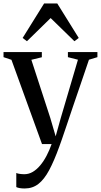

<svg xmlns="http://www.w3.org/2000/svg" viewBox="-26 -818 573 1090"><path d="M114 252Q98 252 85.5 249.8Q73 247.5 66.5 244V164Q73.5 167.5 86.5 169.2Q99.5 171 112.5 171Q137.5 171 160 157.8Q182.5 144.5 202.2 121Q222 97.5 238.2 66.5Q254.5 35.5 267 0H212.5L39 -478.5L-6 -493.5V-522.5H211.5V-493L152 -478.5L259.5 -148.5L290 -44L318.5 -146.5L416.5 -479L359.5 -493.5V-522.5H527V-493.5L479 -479Q455 -408 431.8 -340.2Q408.5 -272.5 388.2 -212.8Q368 -153 352 -105.2Q336 -57.5 325 -26Q314 5.5 310 16Q281 96 253 148.2Q225 200.5 192 226.2Q159 252 114 252ZM127 -584 102.5 -602.5 224.5 -798.5H299L421 -602.5L396.5 -584L261.5 -715.5Z"/></svg>

Font: Merriweather 96pt
Style: Regular
Weight: 400
Version: Version 2.100